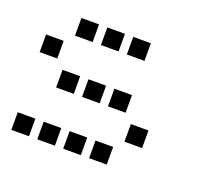

<svg xmlns="http://www.w3.org/2000/svg" viewBox="-88 -598 775 696"><g transform="rotate(20 300.0 -250.0)"><path d="M117 -484Q116 -484 116 -484Q116 -484 116 -483V-417Q116 -416 116 -416Q116 -416 117 -416H183Q184 -416 184 -416Q184 -416 184 -417V-483Q184 -484 184 -484Q184 -484 183 -484ZM217 -484Q216 -484 216 -484Q216 -484 216 -483V-417Q216 -416 216 -416Q216 -416 217 -416H283Q284 -416 284 -416Q284 -416 284 -417V-483Q284 -484 284 -484Q284 -484 283 -484ZM317 -484Q316 -484 316 -484Q316 -484 316 -483V-417Q316 -416 316 -416Q316 -416 317 -416H383Q384 -416 384 -416Q384 -416 384 -417V-483Q384 -484 384 -484Q384 -484 383 -484ZM17 -384Q16 -384 16 -384Q16 -384 16 -383V-317Q16 -316 16 -316Q16 -316 17 -316H83Q84 -316 84 -316Q84 -316 84 -317V-383Q84 -384 84 -384Q84 -384 83 -384ZM117 -284Q116 -284 116 -284Q116 -284 116 -283V-217Q116 -216 116 -216Q116 -216 117 -216H183Q184 -216 184 -216Q184 -216 184 -217V-283Q184 -284 184 -284Q184 -284 183 -284ZM217 -284Q216 -284 216 -284Q216 -284 216 -283V-217Q216 -216 216 -216Q216 -216 217 -216H283Q284 -216 284 -216Q284 -216 284 -217V-283Q284 -284 284 -284Q284 -284 283 -284ZM317 -284Q316 -284 316 -284Q316 -284 316 -283V-217Q316 -216 316 -216Q316 -216 317 -216H383Q384 -216 384 -216Q384 -216 384 -217V-283Q384 -284 384 -284Q384 -284 383 -284ZM417 -184Q416 -184 416 -184Q416 -184 416 -183V-117Q416 -116 416 -116Q416 -116 417 -116H483Q484 -116 484 -116Q484 -116 484 -117V-183Q484 -184 484 -184Q484 -184 483 -184ZM17 -84Q16 -84 16 -84Q16 -84 16 -83V-17Q16 -16 16 -16Q16 -16 17 -16H83Q84 -16 84 -16Q84 -16 84 -17V-83Q84 -84 84 -84Q84 -84 83 -84ZM117 -84Q116 -84 116 -84Q116 -84 116 -83V-17Q116 -16 116 -16Q116 -16 117 -16H183Q184 -16 184 -16Q184 -16 184 -17V-83Q184 -84 184 -84Q184 -84 183 -84ZM217 -84Q216 -84 216 -84Q216 -84 216 -83V-17Q216 -16 216 -16Q216 -16 217 -16H283Q284 -16 284 -16Q284 -16 284 -17V-83Q284 -84 284 -84Q284 -84 283 -84ZM317 -84Q316 -84 316 -84Q316 -84 316 -83V-17Q316 -16 316 -16Q316 -16 317 -16H383Q384 -16 384 -16Q384 -16 384 -17V-83Q384 -84 384 -84Q384 -84 383 -84Z"/></g></svg>

Font: Doto SemiBold
Style: Regular
Weight: 600
Monospace: yes
Version: Version 1.000